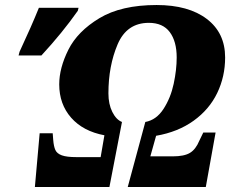

<svg xmlns="http://www.w3.org/2000/svg" viewBox="-20 -745 918 765"><path d="M138 -214H190L192 -188Q194 -162 200.5 -147.5Q207 -133 226.5 -126Q246 -119 284 -119H381L396 -206Q311 -222 263.5 -276Q216 -330 216 -409Q216 -474 252.5 -547Q289 -620 376 -672.5Q463 -725 604 -725Q731 -725 804 -669.5Q877 -614 877 -516Q877 -440 845.5 -374.5Q814 -309 751.5 -264Q689 -219 602 -204L579 -122H668Q714 -122 737 -136Q760 -150 774 -184L790 -217H839L800 0H489L559 -259Q603 -267 631.5 -311Q660 -355 672 -411Q684 -467 684 -516Q684 -580 656.5 -617Q629 -654 573 -654Q485 -654 448.5 -568Q412 -482 412 -373Q412 -330 427.5 -299Q443 -268 466 -259L416 0H119ZM58 -539Q106 -642 135 -714H293L290 -702Q229 -615 145 -524H54Z"/></svg>

Font: Noto Serif NarrowBlack
Style: Italic
Weight: 900
Width: 4
Italic angle: -12°
Designer: Monotype Design Team
Foundry: Monotype Imaging Inc.
Version: Version 1.001